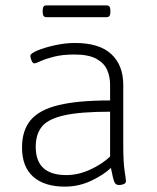

<svg xmlns="http://www.w3.org/2000/svg" viewBox="-20 -689 585 715"><path d="M222 6Q145 6 103.5 -31Q62 -68 62 -140Q62 -203 94 -241.5Q126 -280 198 -297.5Q270 -315 390 -315V-374Q390 -403 379 -428.5Q368 -454 339 -470Q310 -486 257 -486Q213 -486 181.5 -478Q150 -470 131.5 -461.5Q113 -453 108 -453Q102 -453 97.5 -463.5Q93 -474 93 -481Q93 -490 119.5 -501Q146 -512 184.5 -520.5Q223 -529 259 -529Q350 -529 394.5 -487.5Q439 -446 439 -373V-150Q439 -85 444 -53Q449 -21 449 -14Q449 -7 441 -3.5Q433 0 423 0Q411 0 406 -11Q401 -22 393 -64Q368 -39 321 -16.5Q274 6 222 6ZM227 -37Q271 -37 315 -57Q359 -77 390 -106V-273Q279 -273 219 -259.5Q159 -246 136 -217.5Q113 -189 113 -142Q113 -37 227 -37ZM153 -625Q139 -625 139 -643V-651Q139 -669 153 -669H377Q391 -669 391 -651V-643Q391 -625 377 -625Z"/></svg>

Font: Asap ExtraLight
Style: Regular
Weight: 200
Designer: Pablo Cosgaya
Foundry: Omnibus-Type
Version: Version 3.001; ttfautohint (v1.8.4.7-5d5b)